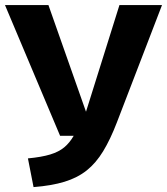

<svg xmlns="http://www.w3.org/2000/svg" viewBox="-25 -731 668 768"><path d="M623.1 -710.8 442.6 -241.5Q416.4 -173.3 387.7 -126.2Q359 -79 322.1 -49.5Q285.1 -20 233.3 -4.1Q181.5 11.8 109.2 17.4L86.7 -97.4Q141.5 -102.6 175.9 -113.1Q210.3 -123.6 232.1 -141.8Q253.8 -160 269.7 -187.7H215.4L-5.1 -710.8H168.7L319 -284.1L452.8 -710.8Z"/></svg>

Font: FiraCode Nerd Font Mono
Style: Bold
Weight: 700
Monospace: yes
Designer: Carrois Corporate, Edenspiekermann AG, Nikita Prokopov
Foundry: Carrois Corporate, Edenspiekermann AG, Nikita Prokopov
Version: Version 6.002;Nerd Fonts 3.3.0